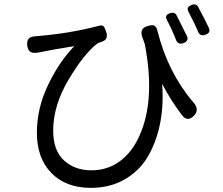

<svg xmlns="http://www.w3.org/2000/svg" viewBox="-20 -824 1040 897"><path d="M802.7 -636.7Q785.2 -682.6 759.8 -730.5Q747.1 -753.9 775.4 -762.7Q795.9 -769.5 804.7 -752.9L852.5 -657.2Q864.3 -632.8 837.9 -623Q812.5 -613.3 802.7 -636.7ZM631.8 -190.4Q707 -357.4 656.2 -619.1L644.5 -651.4Q630.9 -691.4 668.9 -702.1Q689.5 -709 700.7 -704.1Q711.9 -699.2 715.8 -678.7Q764.6 -485.4 881.8 -347.7Q914.1 -313.5 886.7 -284.2Q856.4 -252 830.1 -286.1Q779.3 -352.5 737.3 -432.6Q745.1 -338.9 729 -252.9Q712.9 -167 673.8 -97.7Q634.8 -28.3 564.9 12.7Q495.1 53.7 404.3 53.7Q288.1 53.7 220.2 -15.6Q152.3 -85 152.3 -203.1Q152.3 -318.4 204.6 -427.2Q256.8 -536.1 327.1 -608.4Q226.6 -592.8 167 -580.1Q159.2 -578.1 154.3 -578.1Q113.3 -570.3 107.4 -609.4Q101.6 -653.3 144.5 -654.3Q146.5 -654.3 149.4 -654.8Q152.3 -655.3 153.3 -655.3Q308.6 -668 440.4 -703.1Q457 -708 463.4 -701.7Q469.7 -695.3 476.6 -673.8Q487.3 -638.7 455.1 -628.9Q450.2 -627 436.5 -622.1Q374 -575.2 301.3 -453.6Q228.5 -332 228.5 -213.9Q228.5 -120.1 279.3 -74.2Q330.1 -28.3 407.2 -28.3Q482.4 -28.3 540 -70.8Q597.7 -113.3 631.8 -190.4ZM906.2 -791Q939.5 -728.5 955.1 -695.3Q966.8 -670.9 940.4 -662.1Q915 -652.3 905.3 -675.8Q892.6 -708 861.3 -767.6Q847.7 -790 875 -800.8Q896.5 -809.6 906.2 -791Z"/></svg>

Font: GenSenMaruGothic TW TTF Regular
Style: Regular
Weight: 400
Version: Version 1.301